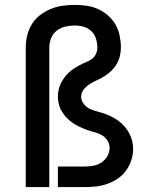

<svg xmlns="http://www.w3.org/2000/svg" viewBox="-20 -763 640 783"><path d="M85 0V-569Q85 -594 91 -618.5Q97 -643 110 -664.5Q123 -686 143.5 -701.5Q164 -717 187 -726.5Q210 -736 235 -739.5Q260 -743 285 -743Q310 -743 334 -739.5Q358 -736 380 -726Q402 -716 420.5 -700Q439 -684 451 -663Q463 -642 468 -617.5Q473 -593 473 -569Q473 -552 469 -535Q465 -518 456.5 -503Q448 -488 436 -476Q424 -464 409.5 -454.5Q395 -445 379.5 -438Q364 -431 349 -422Q334 -413 322.5 -399.5Q311 -386 311 -368Q311 -352 322 -338.5Q333 -325 347.5 -318.5Q362 -312 378 -308Q394 -304 409 -298.5Q424 -293 438.5 -285.5Q453 -278 466 -268Q479 -258 489.5 -245.5Q500 -233 507.5 -218.5Q515 -204 519 -188Q523 -172 523 -156Q523 -132 515.5 -109.5Q508 -87 494.5 -68Q481 -49 461.5 -35.5Q442 -22 420 -14Q398 -6 374.5 -3Q351 0 328 0H216V-84H328Q345 -84 362.5 -87.5Q380 -91 394.5 -101Q409 -111 418 -126.5Q427 -142 427 -160Q427 -176 418 -190Q409 -204 395 -212Q381 -220 365 -224Q349 -228 334 -233.5Q319 -239 304 -246Q289 -253 276 -262Q263 -271 252 -282.5Q241 -294 232.5 -308Q224 -322 220 -338Q216 -354 216 -370Q216 -383 219 -396.5Q222 -410 228 -422.5Q234 -435 242 -446Q250 -457 260 -466.5Q270 -476 281.5 -483.5Q293 -491 305 -497.5Q317 -504 330 -509Q343 -514 354 -522Q365 -530 371 -542.5Q377 -555 377 -569Q377 -587 371.5 -605Q366 -623 352.5 -636Q339 -649 321 -654Q303 -659 285 -659Q265 -659 246 -654.5Q227 -650 211.5 -638Q196 -626 188.5 -607.5Q181 -589 181 -569V0Z"/></svg>

Font: Iosevka SS04 Medium Extended
Style: Regular
Weight: 500
Width: 7
Monospace: yes
Designer: Belleve Invis
Foundry: Belleve Invis
Version: Version 19.0.0; ttfautohint (v1.8.4)